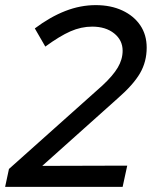

<svg xmlns="http://www.w3.org/2000/svg" viewBox="-31 -730 595 750"><path d="M-11 0 4 -70 369 -396Q410 -434 429 -466Q448 -498 448 -532Q448 -573 415 -599.5Q382 -626 329 -626Q286 -626 244 -607.5Q202 -589 146 -548L105 -619Q165 -664 224 -687Q283 -710 343 -710Q402 -710 447 -689Q492 -668 517 -631Q542 -594 542 -544Q542 -489 516 -444Q490 -399 428 -345L134 -82L466 -83L448 0Z"/></svg>

Font: Red Hat Display Medium
Style: Italic
Weight: 500
Italic angle: -12°
Designer: Pentagram, MCKL
Foundry: Pentagram, MCKL
Version: Version 1.023; ttfautohint (v1.8.3)